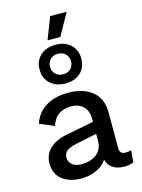

<svg xmlns="http://www.w3.org/2000/svg" viewBox="-143 -1065 857 1157"><g transform="rotate(-15 285.0 -487.0)"><path d="M391 -984 315 -847H235L288 -984ZM274 -568Q215 -568 179 -601Q143 -634 143 -689Q143 -743 179 -776Q215 -809 274 -809Q332 -809 367.5 -776Q403 -743 403 -689Q403 -634 367.5 -601Q332 -568 274 -568ZM274 -753Q245 -753 226.5 -735Q208 -717 208 -689Q208 -661 226.5 -643Q245 -625 274 -625Q303 -625 321 -643Q339 -661 339 -689Q339 -717 320.5 -735Q302 -753 274 -753ZM515 -72Q533 -72 550 -77L544 -3Q518 8 486 8Q396 6 378 -64Q354 -28 310.5 -9Q267 10 219 10Q145 10 99.5 -25.5Q54 -61 54 -126Q54 -181 90.5 -217Q127 -253 194 -267L372 -302V-321Q372 -370 344.5 -398Q317 -426 269 -426Q172 -426 145 -337L55 -375Q74 -438 130.5 -474Q187 -510 273 -510Q366 -510 422 -464.5Q478 -419 478 -332V-109Q478 -72 515 -72ZM241 -73Q297 -73 334.5 -101Q372 -129 372 -185V-227L246 -201Q202 -192 182 -177Q162 -162 162 -134Q162 -106 183.5 -89.5Q205 -73 241 -73Z"/></g></svg>

Font: Elaine Sans Medium
Style: Regular
Weight: 500
Designer: Wei Huang
Foundry: Wei Huang
Version: Version 2.001;December 24, 2019;FontCreator 12.0.0.2547 64-b